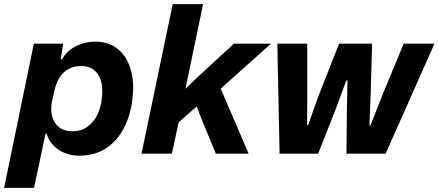

<svg xmlns="http://www.w3.org/2000/svg" viewBox="-47 -749 2138 936"><path d="M-27 167 118 -536H261L249 -460L255 -459Q278 -501 322.5 -523.5Q367 -546 419 -546Q465 -546 501.5 -527Q538 -508 561.5 -473Q585 -438 595.5 -389.5Q606 -341 600 -282Q593 -198 560.5 -131.5Q528 -65 472 -27.5Q416 10 339 10Q301 10 268 -3.5Q235 -17 212 -41.5Q189 -66 180 -98H175L119 167ZM306 -109Q348 -109 378.5 -130.5Q409 -152 427.5 -189.5Q446 -227 450 -277Q455 -324 444 -358Q433 -392 409 -409.5Q385 -427 350 -427Q314 -427 287 -412.5Q260 -398 243 -370.5Q226 -343 218 -306L207 -257Q198 -214 207.5 -180.5Q217 -147 242 -128Q267 -109 306 -109Z M643 0 795 -729H943L857 -316L912 -369L1093 -536H1274L1029 -317L1165 0H1005L933 -175L912 -230L824 -153L791 0Z M1316 0 1305 -536H1451V-276L1450 -139H1455L1504 -277L1606 -536H1767L1760 -290L1754 -137H1759L1818 -288L1921 -536H2071L1833 0H1642L1644 -211L1647 -356H1641L1588 -213L1504 0Z"/></svg>

Font: Mona Sans ExtraLight
Style: Bold Italic
Weight: 700
Italic angle: -11.6951°
Version: Version 2.000